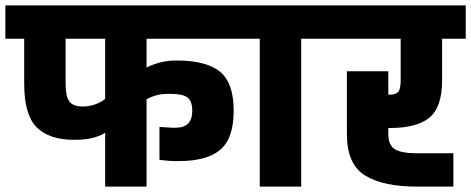

<svg xmlns="http://www.w3.org/2000/svg" viewBox="-30 -694 1752 714"><path d="M515 -550V-443Q569 -469 622 -469H627Q737 -469 788 -427.5Q839 -386 839 -282Q839 -180 789.5 -137.5Q740 -95 635 -95H623Q608 -95 591 -96.5Q574 -98 563 -100V-222Q608 -219 611 -219H623Q685 -219 685 -282Q685 -319 666.5 -332Q648 -345 605 -345H601Q574 -345 555 -340.5Q536 -336 515 -325V0H361V-200Q337 -186 310.5 -180Q284 -174 246 -174Q153 -174 106.5 -220.5Q60 -267 60 -382V-550H-10V-674H866V-550ZM361 -326V-550H214V-382Q214 -335 228 -316.5Q242 -298 277 -298Q324 -298 361 -326Z M1180 -550H1090V0H936V-550H846V-674H1180Z M1414 -218V-195Q1414 -155 1438 -139.5Q1462 -124 1521 -124H1656V0H1521Q1395 0 1327.5 -41.5Q1260 -83 1260 -195V-429H1414V-342H1420Q1441 -342 1450.5 -352Q1460 -362 1460 -395V-550H1160V-674H1702V-550H1614V-395Q1614 -296 1567.5 -257Q1521 -218 1420 -218Z"/></svg>

Font: Biryani Heavy
Style: Regular
Weight: 900
Designer: Dan Reynolds and Mathieu Réguer
Foundry: Dan Reynolds and Mathieu Réguer
Version: Version 1.003; ttfautohint (v1.1) -l 5 -r 5 -G 72 -x 0 -D la